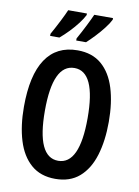

<svg xmlns="http://www.w3.org/2000/svg" viewBox="-101 -1003 782 1080"><g transform="rotate(10 290.0 -463.5)"><path d="M533 -358Q533 -249 507.5 -166Q482 -83 428.5 -36.5Q375 10 291 10Q207 10 153 -37Q99 -84 73.5 -167.5Q48 -251 48 -359Q48 -540 109.5 -632Q171 -724 291 -724Q375 -724 428.5 -678Q482 -632 507.5 -549.5Q533 -467 533 -358ZM168 -358Q168 -93 290 -93Q412 -93 412 -358Q412 -623 291 -623Q168 -623 168 -358ZM455 -928Q445 -907 423 -878.5Q401 -850 375.5 -823Q350 -796 329 -777H273V-789Q296 -830 317.5 -873Q339 -916 348 -937H455ZM306 -928Q295 -906 274.5 -879Q254 -852 228 -825Q202 -798 177 -777H124V-789Q148 -832 169 -873.5Q190 -915 199 -937H306Z"/></g></svg>

Font: Noto Sans Gurmukhi ExtraCondensed SemiBold
Style: Regular
Weight: 600
Width: 2
Designer: Jelle Bosma - Monotype Design Team
Foundry: Monotype Imaging Inc.
Version: Version 2.004; ttfautohint (v1.8.4.7-5d5b)